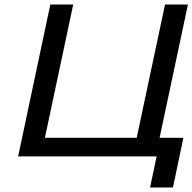

<svg xmlns="http://www.w3.org/2000/svg" viewBox="-20 -690 849 847"><path d="M60 0H671L642 137H743L789 -82H684L809 -670H708L583 -82H178L303 -670H202Z"/></svg>

Font: LT Wave
Style: Italic
Weight: 400
Designer: Daniel Lyons
Version: Version 2.5 (Glyphs App)